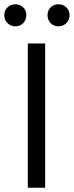

<svg xmlns="http://www.w3.org/2000/svg" viewBox="-47 -877 345 897"><path d="M164 0H83V-674H164ZM263 -842.5Q278 -828 278 -806Q278 -784 263 -769Q248 -754 226 -754Q204 -754 189.5 -769Q175 -784 175 -806Q175 -828 189.5 -842.5Q204 -857 226 -857Q248 -857 263 -842.5ZM61.5 -842.5Q76 -828 76 -806Q76 -784 61.5 -769Q47 -754 25 -754Q3 -754 -12 -769Q-27 -784 -27 -806Q-27 -828 -12 -842.5Q3 -857 25 -857Q47 -857 61.5 -842.5Z"/></svg>

Font: Hind Madurai
Style: Regular
Weight: 400
Designer: Jyotish Sonowal
Foundry: Indian Type Foundry
Version: Version 1.001;PS 1.0;hotconv 1.0.86;makeotf.lib2.5.63406; tt